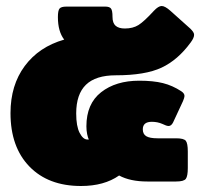

<svg xmlns="http://www.w3.org/2000/svg" viewBox="-20 -605 683 640"><path d="M15 -228Q15 -321 62.5 -385Q110 -449 194 -473Q173 -500 173 -548Q173 -570 178.5 -576.5Q184 -583 201 -583H331Q345 -583 350 -576.5Q355 -570 355 -549Q355 -528 365.5 -519Q376 -510 396 -510Q423 -510 441.5 -521.5Q460 -533 493 -569Q508 -585 519 -585Q530 -585 548 -569L615 -509Q620 -504 623.5 -499Q627 -494 627 -489Q627 -479 616 -464Q573 -405 518.5 -379.5Q464 -354 366 -354Q299 -354 266.5 -322.5Q234 -291 234 -227Q234 -184 245.5 -162Q257 -140 271 -140H276Q273 -146 270.5 -158Q268 -170 268 -184Q268 -259 317 -297.5Q366 -336 444 -336Q491 -336 523 -328Q555 -320 584 -301Q595 -294 595 -285Q595 -280 590 -268L557 -197Q551 -185 542 -185Q535 -185 521 -192Q505 -199 486 -199Q456 -199 456 -174Q456 -158 467.5 -151Q479 -144 505 -144H567Q593 -144 599.5 -135.5Q606 -127 606 -100V-45Q606 -18 599.5 -9Q593 0 567 0H471Q414 0 377 -20Q327 15 250 15Q141 15 78 -50Q15 -115 15 -228Z"/></svg>

Font: Mitr
Style: Bold
Weight: 700
Designer: Thanarat Vachiruckul
Foundry: Cadson Demak
Version: Version 1.002